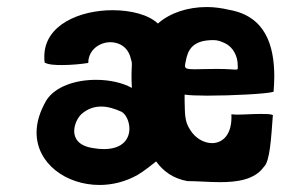

<svg xmlns="http://www.w3.org/2000/svg" viewBox="-20 -518 823 546"><path d="M513 -3C541 -3 574 0 606 0C655 0 704 -7 730 -43C748 -59 751 -126 756 -191C748 -194 736 -194 722 -194C699 -194 672 -192 652 -192C647 -192 642 -193 638 -193C641 -135 613 -111 583 -111C559 -111 534 -126 520 -150C505 -173 506 -193 505 -232V-249C517 -247 541 -246 570 -246C640 -246 739 -251 758 -257C759 -271 760 -286 760 -300C760 -390 734 -472 632 -490C611 -495 589 -498 568 -498C515 -498 464 -482 429 -451C403 -476 353 -489 300 -489C208 -489 106 -448 106 -357C106 -351 106 -346 107 -340C118 -334 136 -333 156 -333C183 -333 213 -336 231 -339C231 -376 263 -398 294 -398C320 -398 345 -383 352 -351C354 -346 355 -341 355 -334C355 -327 354 -319 354 -305C354 -296 354 -284 355 -268C328 -283 291 -291 253 -291C196 -291 138 -273 112 -233C93 -200 84 -170 84 -141C84 -53 168 8 263 8C299 8 337 -1 372 -21C393 -34 409 -47 424 -59C444 -31 473 -10 513 -3ZM597 -322C568 -322 548 -321 534 -321C512 -321 506 -323 506 -331C506 -334 507 -338 508 -343C514 -376 527 -404 587 -404C600 -404 609 -400 620 -395C643 -384 656 -358 656 -333C656 -322 658 -320 650 -320C643 -320 628 -322 597 -322ZM244 -97C204 -103 191 -124 191 -145C191 -163 200 -182 211 -193C229 -209 248 -215 268 -215C287 -215 306 -209 326 -200C338 -193 348 -173 348 -152C348 -124 330 -94 275 -94C266 -94 255 -95 244 -97Z"/></svg>

Font: HEYCLAY
Style: Regular
Weight: 400
Designer: Marcelo Magalhaes
Foundry: Marcelo Magalhães
Version: Version 1.300;hotconv 1.0.109;makeotfexe 2.5.65596